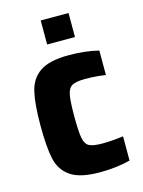

<svg xmlns="http://www.w3.org/2000/svg" viewBox="-109 -760 622 833"><g transform="rotate(-15 202.5 -343.5)"><path d="M38 -255Q38 -353 51 -407Q64 -461 106 -489.5Q148 -518 235 -518Q309 -518 369 -503V-393Q325 -400 277 -400Q236 -400 218.5 -390Q201 -380 195.5 -351Q190 -322 190 -255Q190 -187 195.5 -158Q201 -129 218.5 -119.5Q236 -110 278 -110Q319 -110 372 -117V-8Q308 8 236 8Q147 8 104.5 -21Q62 -50 50 -103Q38 -156 38 -255ZM157 -587V-695H282V-587Z"/></g></svg>

Font: Saira Semi Condensed
Style: Bold
Weight: 700
Width: 4
Designer: Hector Gatti with collaboration of the Omnibus-Type team
Foundry: Omnibus-Type
Version: Version 1.001; ttfautohint (v1.8)